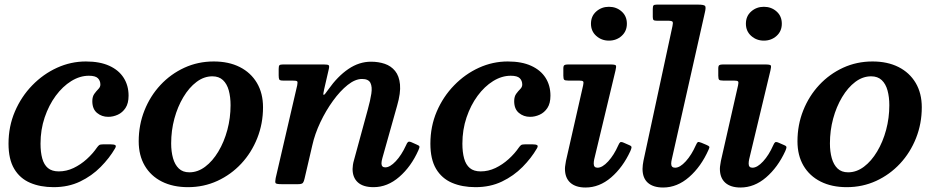

<svg xmlns="http://www.w3.org/2000/svg" viewBox="-20 -800 4071 834"><path d="M538.5 -384.5Q538.5 -428.5 517.2 -462Q496 -495.5 454.8 -514.2Q413.5 -533 353 -533Q288 -533 228 -505.8Q168 -478.5 120.2 -429.5Q72.5 -380.5 44.8 -315.8Q17 -251 17 -176Q17 -108 41.8 -66.5Q66.5 -25 110.8 -6Q155 13 213 13Q277 13 328 -11.5Q379 -36 417.2 -74.8Q455.5 -113.5 479.5 -155Q486 -166 480.8 -169.5Q475.5 -173 460.5 -173H428Q415.5 -173 411 -169.8Q406.5 -166.5 401.5 -159.5Q383 -132.5 356.8 -108.8Q330.5 -85 299.5 -70.2Q268.5 -55.5 235.5 -55.5Q205.5 -55.5 188.2 -70Q171 -84.5 163.5 -111.8Q156 -139 156 -176Q156 -236.5 174 -289.8Q192 -343 222 -383.8Q252 -424.5 289.5 -447.8Q327 -471 366 -471Q394.5 -471 405.2 -460.2Q416 -449.5 416 -432.5Q416 -422 407.2 -413.2Q398.5 -404.5 389.8 -392.5Q381 -380.5 381 -360.5Q381 -326.5 401.5 -309.5Q422 -292.5 450 -292.5Q471.5 -292.5 491.8 -301.8Q512 -311 525.2 -331Q538.5 -351 538.5 -384.5Z M582.5 -186Q582.5 -125 608.8 -80.2Q635 -35.5 683.2 -11.2Q731.5 13 796.5 13Q865 13 924.2 -14.2Q983.5 -41.5 1028 -89.2Q1072.5 -137 1097.5 -200Q1122.5 -263 1122.5 -334Q1122.5 -395 1096 -439.8Q1069.5 -484.5 1021.5 -508.8Q973.5 -533 908.5 -533Q840 -533 780.8 -505.8Q721.5 -478.5 677 -430.8Q632.5 -383 607.5 -320.2Q582.5 -257.5 582.5 -186ZM723.5 -177Q723.5 -233 737.5 -284.8Q751.5 -336.5 776.5 -378.2Q801.5 -420 833.8 -444.2Q866 -468.5 902.5 -468.5Q931 -468.5 948.5 -452Q966 -435.5 973.8 -407Q981.5 -378.5 981.5 -343Q981.5 -287.5 967.5 -235.5Q953.5 -183.5 928.5 -141.8Q903.5 -100 871.2 -75.8Q839 -51.5 802.5 -51.5Q774 -51.5 756.8 -68Q739.5 -84.5 731.5 -113Q723.5 -141.5 723.5 -177Z M1209 -520Q1196.5 -520 1193.5 -516.2Q1190.5 -512.5 1190.5 -500V-472.5Q1190.5 -459 1193.2 -454.5Q1196 -450 1209.5 -450H1249Q1267 -450 1270.5 -447Q1274 -444 1271 -429.5L1177.5 -26.5Q1174 -9 1177.2 -4.5Q1180.5 0 1203 0H1275Q1291.5 0 1296 -6Q1300.5 -12 1303 -24.5L1336.5 -168.5Q1347.5 -218 1371.5 -268.8Q1395.5 -319.5 1426.5 -362.2Q1457.5 -405 1490.2 -431Q1523 -457 1552.5 -457Q1580.5 -457 1589 -440Q1597.5 -423 1593 -393.2Q1588.5 -363.5 1577.5 -324L1517 -102Q1514.5 -94 1513 -83.5Q1511.5 -73 1511.5 -66Q1511.5 -28.5 1534.5 -7.8Q1557.5 13 1602.5 13Q1663 13 1714.5 -31.8Q1766 -76.5 1797.5 -147.5Q1803 -159.5 1801.8 -163.8Q1800.5 -168 1790 -172L1766.5 -182.5Q1756.5 -186.5 1752.2 -183Q1748 -179.5 1743.5 -168.5Q1724 -126 1699 -99.5Q1674 -73 1653.5 -73Q1637 -73 1637 -90.5Q1637 -99.5 1641 -113.5L1705 -341Q1721 -396.5 1717.5 -433.2Q1714 -470 1696.2 -491.8Q1678.5 -513.5 1651.2 -522.8Q1624 -532 1591.5 -532Q1540 -532 1493.2 -500.2Q1446.5 -468.5 1406 -411Q1389 -386 1385.8 -387.8Q1382.5 -389.5 1388 -412L1408 -499Q1411.5 -513 1407.8 -516.5Q1404 -520 1387 -520Z M2371 -384.5Q2371 -428.5 2349.8 -462Q2328.5 -495.5 2287.2 -514.2Q2246 -533 2185.5 -533Q2120.5 -533 2060.5 -505.8Q2000.5 -478.5 1952.8 -429.5Q1905 -380.5 1877.2 -315.8Q1849.5 -251 1849.5 -176Q1849.5 -108 1874.2 -66.5Q1899 -25 1943.2 -6Q1987.5 13 2045.5 13Q2109.5 13 2160.5 -11.5Q2211.5 -36 2249.8 -74.8Q2288 -113.5 2312 -155Q2318.5 -166 2313.2 -169.5Q2308 -173 2293 -173H2260.5Q2248 -173 2243.5 -169.8Q2239 -166.5 2234 -159.5Q2215.5 -132.5 2189.2 -108.8Q2163 -85 2132 -70.2Q2101 -55.5 2068 -55.5Q2038 -55.5 2020.8 -70Q2003.5 -84.5 1996 -111.8Q1988.5 -139 1988.5 -176Q1988.5 -236.5 2006.5 -289.8Q2024.5 -343 2054.5 -383.8Q2084.5 -424.5 2122 -447.8Q2159.5 -471 2198.5 -471Q2227 -471 2237.8 -460.2Q2248.5 -449.5 2248.5 -432.5Q2248.5 -422 2239.8 -413.2Q2231 -404.5 2222.2 -392.5Q2213.5 -380.5 2213.5 -360.5Q2213.5 -326.5 2234 -309.5Q2254.5 -292.5 2282.5 -292.5Q2304 -292.5 2324.2 -301.8Q2344.5 -311 2357.8 -331Q2371 -351 2371 -384.5Z M2653.5 -493.5Q2658 -511.5 2655 -515.8Q2652 -520 2630.5 -520H2447Q2436 -520 2431.5 -517Q2427 -514 2427 -502.5V-471Q2427 -457 2430.8 -453.5Q2434.5 -450 2448 -450H2495Q2510 -450 2513 -446.2Q2516 -442.5 2513 -429.5L2438.5 -101.5Q2437.5 -95 2435.8 -84.8Q2434 -74.5 2434 -67Q2434 -27.5 2457.2 -6.5Q2480.5 14.5 2523.5 14.5Q2583.5 14.5 2634.5 -29.2Q2685.5 -73 2718 -143.5Q2723 -155 2723.2 -160.2Q2723.5 -165.5 2713.5 -169.5L2689.5 -180Q2678 -185 2674 -182Q2670 -179 2665.5 -168.5Q2647 -126.5 2621.8 -99Q2596.5 -71.5 2575.5 -71.5Q2559 -71.5 2559 -89Q2559 -93 2559.5 -98.2Q2560 -103.5 2561 -107.5ZM2547 -697Q2547 -664.5 2570 -644Q2593 -623.5 2625 -623.5Q2657.5 -623.5 2680.2 -644Q2703 -664.5 2703 -697Q2703 -730 2680.2 -750.2Q2657.5 -770.5 2625 -770.5Q2593 -770.5 2570 -750.2Q2547 -730 2547 -697Z M3041.5 -744.5Q3047 -767 3043.2 -773.5Q3039.5 -780 3011 -780H2833.5Q2822 -780 2818.8 -776.5Q2815.5 -773 2815.5 -761V-726Q2815.5 -716 2819 -713Q2822.5 -710 2833 -710H2879.5Q2898 -710 2901.2 -705.8Q2904.5 -701.5 2901 -686.5L2775 -101.5Q2773.5 -94 2772.2 -83.8Q2771 -73.5 2771 -66.5Q2771 -26.5 2794.2 -6Q2817.5 14.5 2860.5 14.5Q2921.5 14.5 2973.5 -31Q3025.5 -76.5 3058 -150Q3062.5 -159.5 3061 -162.8Q3059.5 -166 3049 -170.5L3026.5 -180Q3014 -185 3010.8 -182.5Q3007.5 -180 3002.5 -169Q2984 -127 2958.8 -99.2Q2933.5 -71.5 2912.5 -71.5Q2895.5 -71.5 2895.5 -89Q2895.5 -93 2896.2 -98.2Q2897 -103.5 2898 -107.5Z M3326.5 -493.5Q3331 -511.5 3328 -515.8Q3325 -520 3303.5 -520H3120Q3109 -520 3104.5 -517Q3100 -514 3100 -502.5V-471Q3100 -457 3103.8 -453.5Q3107.5 -450 3121 -450H3168Q3183 -450 3186 -446.2Q3189 -442.5 3186 -429.5L3111.5 -101.5Q3110.5 -95 3108.8 -84.8Q3107 -74.5 3107 -67Q3107 -27.5 3130.2 -6.5Q3153.5 14.5 3196.5 14.5Q3256.5 14.5 3307.5 -29.2Q3358.5 -73 3391 -143.5Q3396 -155 3396.2 -160.2Q3396.5 -165.5 3386.5 -169.5L3362.5 -180Q3351 -185 3347 -182Q3343 -179 3338.5 -168.5Q3320 -126.5 3294.8 -99Q3269.5 -71.5 3248.5 -71.5Q3232 -71.5 3232 -89Q3232 -93 3232.5 -98.2Q3233 -103.5 3234 -107.5ZM3220 -697Q3220 -664.5 3243 -644Q3266 -623.5 3298 -623.5Q3330.5 -623.5 3353.2 -644Q3376 -664.5 3376 -697Q3376 -730 3353.2 -750.2Q3330.5 -770.5 3298 -770.5Q3266 -770.5 3243 -750.2Q3220 -730 3220 -697Z M3444 -186Q3444 -125 3470.2 -80.2Q3496.5 -35.5 3544.8 -11.2Q3593 13 3658 13Q3726.5 13 3785.8 -14.2Q3845 -41.5 3889.5 -89.2Q3934 -137 3959 -200Q3984 -263 3984 -334Q3984 -395 3957.5 -439.8Q3931 -484.5 3883 -508.8Q3835 -533 3770 -533Q3701.5 -533 3642.2 -505.8Q3583 -478.5 3538.5 -430.8Q3494 -383 3469 -320.2Q3444 -257.5 3444 -186ZM3585 -177Q3585 -233 3599 -284.8Q3613 -336.5 3638 -378.2Q3663 -420 3695.2 -444.2Q3727.5 -468.5 3764 -468.5Q3792.5 -468.5 3810 -452Q3827.5 -435.5 3835.2 -407Q3843 -378.5 3843 -343Q3843 -287.5 3829 -235.5Q3815 -183.5 3790 -141.8Q3765 -100 3732.8 -75.8Q3700.5 -51.5 3664 -51.5Q3635.5 -51.5 3618.2 -68Q3601 -84.5 3593 -113Q3585 -141.5 3585 -177Z"/></svg>

Font: Besley SemiBold
Style: Italic
Weight: 600
Italic angle: -13°
Designer: Owen Earl
Foundry: indestructible type*
Version: Version 2.001